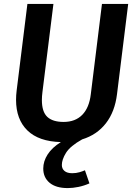

<svg xmlns="http://www.w3.org/2000/svg" viewBox="-20 -711 695 981"><path d="M635 -691 578 -231Q567 -140 521 -81Q475 -22 400 1Q339 35 317.5 69.5Q296 104 296 132Q296 151 309.5 162.5Q323 174 349 174Q369 174 386 169Q403 164 414 159L437 226Q410 238 381 244Q352 250 326 250Q266 250 233.5 223Q201 196 201 150Q201 113 223.5 78Q246 43 291 15Q178 12 120 -44.5Q62 -101 62 -201Q62 -224 65 -248L120 -691H253L197 -242Q194 -219 194 -200Q194 -140 221.5 -114Q249 -88 305 -88Q365 -88 400.5 -124.5Q436 -161 444 -230L501 -691Z"/></svg>

Font: Xgbmvzvtohvqztyvzapvmeyoton
Style: Regular
Weight: 500
Italic angle: -8°
Designer: Carrois Corporate & Edenspiekermann
Foundry: Carrois Corporate GbR & Edenspiekermann AG
Version: Version 2.001